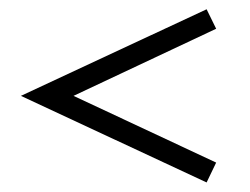

<svg xmlns="http://www.w3.org/2000/svg" viewBox="-20 -489 529 406"><path d="M416.9 -103.2 24.2 -286.3 416.9 -469.4 437.1 -428.2 135.5 -286.3 437.1 -145.2Z"/></svg>

Font: Playfair 9pt SemiBold
Style: Regular
Weight: 600
Designer: Claus Eggers Sørensen
Foundry: Claus Eggers Sørensen
Version: Version 2.001;gftools[0.9.30]